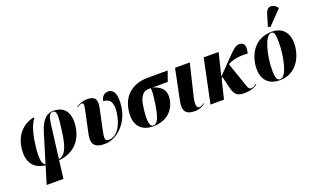

<svg xmlns="http://www.w3.org/2000/svg" viewBox="-102 -1402 3620 2204"><g transform="rotate(-20 1708.0 -300.0)"><path d="M161 224H366L393 6C566 -9 678 -118 702 -289C727 -463 655 -550 524 -550C452 -550 386 -513 338 -357L230 -3C183 -23 177 -109 200 -276C221 -427 261 -514 291 -544L283 -556C135 -523 54 -410 36 -278C15 -130 64 -11 227 8ZM447 -421C459 -512 476 -541 512 -541C563 -541 565 -494 534 -274C508 -96 471 -23 395 -6Z M947 10C1116 10 1248 -147 1274 -319C1298 -490 1248 -544 1190 -544C1141 -544 1110 -512 1100 -458C1170 -455 1220 -417 1201 -279C1177 -107 1098 -19 1011 -19C960 -19 961 -51 982 -151L1035 -399C1057 -506 1022 -543 934 -543C884 -543 843 -530 798 -499L801 -492C828 -510 843 -517 857 -517C881 -517 885 -501 871 -437L811 -153C790 -52 821 10 947 10Z M1543 10C1718 10 1809 -98 1826 -225C1841 -327 1785 -384 1684 -412H1872L1916 -536H1680C1498 -536 1365 -447 1338 -254C1315 -90 1388 10 1543 10ZM1548 1C1500 1 1487 -71 1512 -245C1529 -369 1574 -412 1643 -412H1664C1670 -380 1666 -331 1653 -240C1626 -50 1593 1 1548 1Z M2052 10C2112 10 2156 -17 2179 -34L2176 -42C2156 -28 2136 -16 2115 -16C2064 -16 2083 -109 2097 -166L2186 -536H2006L1929 -160C1905 -43 1941 10 2052 10Z M2244 0H2409L2466 -236L2481 -252L2511 -128C2532 -39 2551 10 2651 10C2710 10 2759 5 2817 -36L2814 -45C2785 -24 2766 -15 2751 -15C2733 -15 2718 -26 2709 -50L2601 -363C2649 -391 2733 -415 2845 -404C2867 -483 2858 -539 2792 -539C2742 -539 2712 -507 2622 -415L2471 -259L2538 -536H2356Z M3196 -602 3356 -767 3358 -779C3315 -836 3240 -847 3213 -762L3168 -612ZM3090 10C3308 10 3388 -194 3388 -333C3388 -484 3298 -546 3191 -546C2962 -546 2881 -348 2881 -204C2881 -60 2963 10 3090 10ZM3097 0C3061 0 3044 -32 3044 -123C3044 -312 3104 -536 3181 -536C3216 -536 3226 -498 3226 -409C3226 -238 3180 0 3097 0Z"/></g></svg>

Font: Noto Serif Display Condensed Black
Style: Italic
Weight: 900
Width: 3
Italic angle: -12°
Designer: Monotype Design Team
Foundry: Monotype Imaging Inc.
Version: Version 2.009